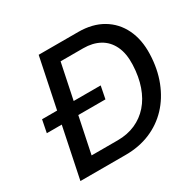

<svg xmlns="http://www.w3.org/2000/svg" viewBox="-157 -902 1093 1075"><g transform="rotate(-30 389.0 -364.5)"><path d="M68 0 219 -729H474Q566 -729 631 -690.5Q696 -652 729.5 -583Q763 -514 760 -422Q757 -327 726.5 -249Q696 -171 643.5 -115.5Q591 -60 519.5 -30Q448 0 361 0ZM194 -93H363Q426 -93 477 -115.5Q528 -138 565 -180Q602 -222 623 -282Q644 -342 647 -417Q650 -489 626.5 -538Q603 -587 558.5 -611.5Q514 -636 453 -636H307ZM39 -326 55 -407H434L418 -326Z"/></g></svg>

Font: Mona Sans ExtraLight Medium
Style: Italic
Weight: 500
Italic angle: -11.6951°
Version: Version 2.000